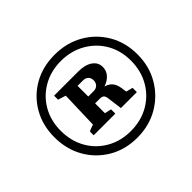

<svg xmlns="http://www.w3.org/2000/svg" viewBox="-134 -962 953 953"><g transform="rotate(-45 343.0 -485.0)"><path d="M342 -194Q258 -194 192.5 -232.5Q127 -271 89.5 -337Q52 -403 52 -487Q52 -570 89.5 -635.5Q127 -701 192.5 -738.5Q258 -776 342 -776Q426 -776 492 -738.5Q558 -701 596.5 -635.5Q635 -570 635 -486Q635 -403 596.5 -337Q558 -271 492 -232.5Q426 -194 342 -194ZM197 -356V-382Q205 -387 214 -390Q223 -393 232 -396L238 -593L197 -606V-634H314V-394L349 -386V-356ZM342 -240Q414 -240 470 -272Q526 -304 558 -360Q590 -416 590 -487Q590 -558 558 -613Q526 -668 469.5 -700Q413 -732 342 -732Q272 -732 216 -700Q160 -668 128.5 -612.5Q97 -557 97 -487Q97 -416 128.5 -360Q160 -304 216 -272Q272 -240 342 -240ZM388 -356 378 -432Q376 -450 369 -456.5Q362 -463 345 -463H275V-511H352Q369 -511 379.5 -521.5Q390 -532 390 -549Q390 -566 380 -576Q370 -586 351 -586H275V-634H366Q414 -634 441.5 -615Q469 -596 469 -564Q469 -533 445.5 -511.5Q422 -490 386 -485L372 -496Q414 -492 434.5 -475.5Q455 -459 460 -427L471 -356L434 -403L500 -386V-356Z"/></g></svg>

Font: Piazzolla Thin Black
Style: Regular
Weight: 900
Version: Version 2.005